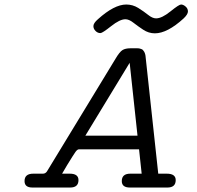

<svg xmlns="http://www.w3.org/2000/svg" viewBox="-20 -839 881 859"><path d="M89.8 -28.8Q89.8 -62 128.9 -62H171.9Q183.1 -62 189.9 -71.8L498 -578.1Q515.1 -606.9 528.1 -615Q541 -623 564 -623H594.2Q601.1 -623 606 -621.6Q610.8 -620.1 614.5 -618.7Q618.2 -617.2 621.1 -613Q624 -608.9 625.5 -606.9Q627 -605 628.4 -600.1Q629.9 -595.2 630.4 -593Q630.9 -590.8 631.3 -586.4Q631.8 -582 631.8 -581.1L688 -62H726.1Q766.1 -62 766.1 -33.2Q766.1 0 729 0H561Q524.9 0 524.9 -28.8Q524.9 -62 563 -62H613.8L602.1 -170.9H333Q326.2 -170.9 318.1 -159.9Q310.1 -148.9 280.8 -101.1Q266.6 -77.1 257.8 -62H292Q331.1 -62 331.1 -33.2Q331.1 0 293.9 0H125Q89.8 0 89.8 -28.8ZM361.8 -231.9H595.2L560.1 -558.1ZM397.9 -722.2Q397.9 -735.4 418 -752.9Q491.2 -818.8 544.9 -818.8Q573.7 -818.8 598.4 -803.5Q623 -788.1 642.6 -772.5Q662.1 -756.8 678.2 -756.8Q704.1 -756.8 742.4 -787.8Q780.8 -818.8 790 -818.8Q799.8 -818.8 810.3 -809.8Q820.8 -800.8 820.8 -787.8Q820.8 -774.9 801.8 -756.8Q728.5 -689.9 672.9 -689.9Q645 -689.9 620.6 -706.1Q596.2 -722.2 576.7 -737.5Q557.1 -752.9 541 -752.9Q516.1 -752.9 477.1 -721.9Q438 -690.9 429.2 -690.9Q417 -690.9 407.5 -700.4Q397.9 -710 397.9 -722.2Z"/></svg>

Font: CMU Typewriter Text Variable Width
Style: Italic
Weight: 500
Italic angle: -14.04°
Version: Version 0.7.0